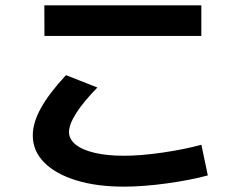

<svg xmlns="http://www.w3.org/2000/svg" viewBox="-20 -698 904 714"><path d="M101.9 -194.3Q101.9 -241.6 132.3 -296.3Q162.6 -351.1 225.4 -418.5L342.2 -372.5Q290.4 -319.7 263.5 -277.5Q236.6 -235.2 236.6 -207.3Q236.6 -180.3 261.4 -160.3Q286.2 -140.4 332.3 -129.6Q378.4 -118.8 441 -118.8Q503.8 -118.8 584.8 -130.6Q665.8 -142.4 728.9 -159.7L752.8 -45.7Q690.1 -28.4 601.8 -16.2Q513.4 -3.9 440.4 -3.9Q338.9 -3.9 262.3 -27.7Q185.6 -51.6 143.8 -94.4Q101.9 -137.2 101.9 -194.3ZM144.9 -678.2H728.7V-564.4H145.3Z"/></svg>

Font: Pretendard GOV Variable
Style: Regular
Weight: 400
Designer: Base glyphs from Inter by Rasmus Andersson; Hangul glyphs from Noto Sans CJK(Source Han Sans) by Jang Soo-young and Kang
Foundry: Kil Hyung-jin
Version: Version 1.307;Glyphs 3.2 (3192)